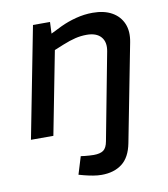

<svg xmlns="http://www.w3.org/2000/svg" viewBox="-81 -580 749 857"><g transform="rotate(-10 293.5 -151.0)"><path d="M208.7 190.4 233.1 110.5 250.9 112.8Q260.5 113.8 271.6 114.5Q282.6 115.3 291.5 115.3Q320.5 115.3 335.4 104.7Q350.2 94.1 355.5 64.4L430.3 -329Q438.4 -370.5 417.8 -394.4Q397.3 -418.4 352.6 -418.4Q326.1 -418.4 300.7 -412.2Q275.4 -406.1 243.5 -393.2L201.6 -376L128.5 0H26.9L124.8 -503.2H202L198.5 -424.7L177.9 -440L249.1 -475.2Q281.9 -490.8 319.9 -500.7Q357.9 -510.6 395.9 -510.6Q447.9 -510.6 482.8 -491Q517.8 -471.4 532.9 -435.8Q548 -400.2 538.4 -351.3L452.6 90.4Q440.4 153 403.9 181Q367.4 209 311 209Q292.6 209 272.6 205.5Q252.7 202.1 232.4 196.9Z"/></g></svg>

Font: REM Medium
Style: Italic
Weight: 500
Italic angle: -11°
Designer: Octavio Pardo
Foundry: Ashler Design
Version: Version 1.005;gftools[0.9.28]